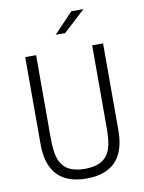

<svg xmlns="http://www.w3.org/2000/svg" viewBox="-101 -1012 822 1093"><g transform="rotate(-10 310.0 -465.5)"><path d="M310 -44.5C156 -44.5 148 -148 148 -266.5V-730H85V-227C85 -105.5 129 11.5 310 11.5C491 11.5 535 -105.5 535 -227V-730H472V-266.5C472 -148 464 -44.5 310 -44.5ZM278 -825 389 -941.5H459L332.5 -825Z"/></g></svg>

Font: Monaspace Neon ExtraLight
Style: Regular
Weight: 200
Designer: Riley Cran & the Lettermatic Team
Foundry: Lettermatic
Version: Version 1.200 (Monaspace Neon)